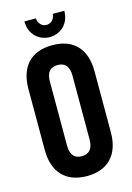

<svg xmlns="http://www.w3.org/2000/svg" viewBox="-110 -755 563 822"><g transform="rotate(-15 171.0 -343.5)"><path d="M209 -698C207 -672 189 -659 171 -659C154 -659 136 -672 134 -698H83C84 -636 128 -605 171 -605C216 -605 260 -637 260 -698ZM172 -569C77 -569 25 -513 25 -414V-144C25 -46 77 11 172 11C266 11 318 -46 318 -144V-414C318 -513 266 -569 172 -569ZM222 -138C222 -94 202 -77 172 -77C141 -77 122 -94 122 -138V-421C122 -464 141 -481 172 -481C202 -481 222 -464 222 -421Z"/></g></svg>

Font: Modon Arabic
Style: Bold
Weight: 700
Designer: Ahmedzaza
Foundry: Ahmedzaza
Version: Version 2.010